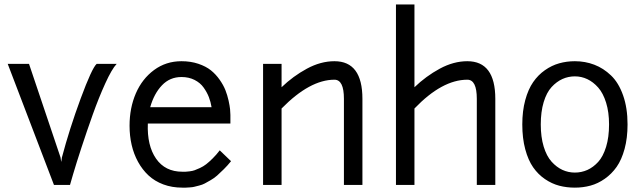

<svg xmlns="http://www.w3.org/2000/svg" viewBox="-20 -840 2924 872"><path d="M15.1 -549.8H111.8L254.9 -125L257.8 -106Q258.3 -104 258.8 -108.4Q259.3 -110.4 259.8 -115.7Q260.7 -124 261.2 -125Q295.4 -254.4 346.4 -392.6Q397.5 -530.8 418.9 -549.8H509.8Q487.8 -526.4 458 -460.9Q428.2 -395.5 401.1 -319.3Q374 -243.2 350.1 -170.2Q326.2 -97.2 312 -48.8L297.9 0H225.1Z M568.4 -269Q568.4 -349.6 596.9 -415.8Q625.5 -481.9 679.7 -522Q733.9 -562 804.2 -562Q846.2 -562 880.9 -550.3Q915.5 -538.6 938 -520.5Q960.4 -502.4 977.5 -478Q994.6 -453.6 1003.7 -430.7Q1012.7 -407.7 1018.1 -383.3Q1023.4 -358.9 1024.9 -344Q1026.4 -329.1 1026.4 -317.9V-278.8H651.4Q647.5 -179.2 688.7 -119.6Q730 -60.1 808.1 -60.1Q818.8 -60.1 823 -60.1Q827.1 -60.1 840.8 -61.8Q854.5 -63.5 863.5 -66.7Q872.6 -69.8 887.9 -76.9Q903.3 -84 916.3 -94Q929.2 -104 945.8 -120.4Q962.4 -136.7 978 -157.2L1029.3 -107.9Q1013.2 -87.9 996.3 -71.3Q979.5 -54.7 966.1 -42.7Q952.6 -30.8 936.3 -21.5Q919.9 -12.2 909.7 -6.6Q899.4 -1 883.8 2.9Q868.2 6.8 861.6 8.5Q855 10.3 840.6 11.2Q826.2 12.2 823.5 12.2Q820.8 12.2 808.1 12.2Q761.2 12.2 721.9 -2.4Q682.6 -17.1 654.5 -43.2Q626.5 -69.3 606.9 -105Q587.4 -140.6 577.9 -181.9Q568.4 -223.1 568.4 -269ZM804.2 -490.2Q751.5 -490.2 715.6 -452.6Q679.7 -415 662.1 -353H940.9Q937 -377 928.7 -398.7Q920.4 -420.4 905 -442.1Q889.6 -463.9 863.5 -477.1Q837.4 -490.2 804.2 -490.2Z M1258.8 0H1174.8V-549.8H1258.8V-443.8Q1311 -494.1 1373.8 -528.1Q1436.5 -562 1499 -562Q1626 -562 1626 -391.1V0H1542V-391.1Q1542 -478 1499 -478Q1387.2 -478 1258.8 -347.2Z M1862.3 0H1778.3V-819.8H1862.3V-443.8Q1914.6 -494.1 1977.3 -528.1Q2040 -562 2102.5 -562Q2229.5 -562 2229.5 -391.1V0H2145.5V-391.1Q2145.5 -478 2102.5 -478Q1987.8 -478 1862.3 -347.2Z M2352.1 -274.9Q2352.1 -335.9 2365.5 -385.3Q2378.9 -434.6 2401.4 -467Q2423.8 -499.5 2454.8 -521.2Q2485.8 -543 2519.8 -552.5Q2553.7 -562 2590.8 -562Q2637.7 -562 2679.2 -546.1Q2720.7 -530.3 2755.1 -497.3Q2789.6 -464.4 2809.8 -407.2Q2830.1 -350.1 2830.1 -274.9Q2830.1 -213.4 2816.7 -163.8Q2803.2 -114.3 2780.5 -82Q2757.8 -49.8 2726.8 -28.1Q2695.8 -6.3 2662.1 2.9Q2628.4 12.2 2590.8 12.2Q2553.2 12.2 2519.8 3.4Q2486.3 -5.4 2455.1 -26.6Q2423.8 -47.9 2401.4 -80.1Q2378.9 -112.3 2365.5 -162.1Q2352.1 -211.9 2352.1 -274.9ZM2746.1 -274.9Q2746.1 -330.6 2732.7 -373.8Q2719.2 -417 2696.8 -442.4Q2674.3 -467.8 2647.5 -480.5Q2620.6 -493.2 2590.8 -493.2Q2561 -493.2 2534.4 -481.2Q2507.8 -469.2 2485.1 -444.6Q2462.4 -419.9 2449.2 -376.2Q2436 -332.5 2436 -274.9Q2436 -217.8 2449.2 -174.3Q2462.4 -130.9 2485.1 -105.7Q2507.8 -80.6 2534.4 -68.4Q2561 -56.2 2590.8 -56.2Q2620.6 -56.2 2647.5 -68.1Q2674.3 -80.1 2696.8 -104.7Q2719.2 -129.4 2732.7 -173.1Q2746.1 -216.8 2746.1 -274.9Z"/></svg>

Font: Junction Regular
Style: Regular
Weight: 500
Designer: Caroline Hadilaksono
Foundry: Caroline Hadilaksono
Version: Version 1.056